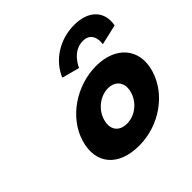

<svg xmlns="http://www.w3.org/2000/svg" viewBox="-202 -995 1199 1199"><g transform="rotate(-45 397.5 -395.5)"><path d="M140.7 -256C93.7 -98 184 15 369 15C546 15 708.7 -98 755.7 -256C803.4 -416 700.7 -528 530.7 -528C357.7 -528 188.4 -416 140.7 -256ZM328.7 -256C349.9 -327 417.8 -377 484.8 -377C550.8 -377 588.9 -327 567.7 -256C546.9 -186 482 -136 413 -136C341 -136 307.9 -186 328.7 -256ZM446.4 -594C446.4 -594 488 -697 582 -697C676 -697 656.4 -594 656.4 -594L791.6 -625C811.5 -732 743.5 -806 614.5 -806C485.5 -806 373.5 -732 329.6 -625Z"/></g></svg>

Font: Hussar
Style: BdOblThree
Weight: 700
Foundry: Cannot Into Space Fonts
Version: Version 2.00